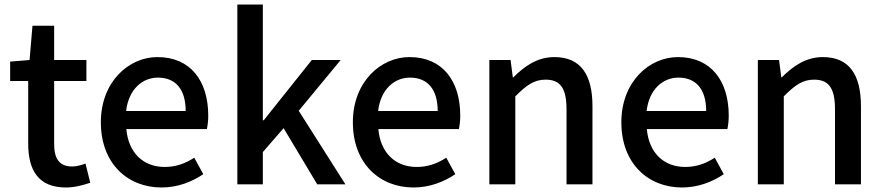

<svg xmlns="http://www.w3.org/2000/svg" viewBox="-20 -817 3916 851"><path d="M272 14C312 14 350 3 380 -7L359 -92C343 -86 319 -79 301 -79C243 -79 220 -113 220 -179V-458H363V-551H220V-703H124L111 -551L25 -544V-458H105V-180C105 -64 149 14 272 14Z M696 14C767 14 831 -11 881 -45L841 -118C801 -92 759 -77 710 -77C615 -77 549 -140 540 -245H897C900 -259 903 -281 903 -304C903 -459 824 -564 678 -564C550 -564 427 -454 427 -275C427 -93 545 14 696 14ZM539 -325C550 -421 611 -473 680 -473C760 -473 803 -419 803 -325Z M1032 0H1145V-143L1237 -249L1386 0H1511L1304 -326L1490 -551H1362L1149 -284H1145V-797H1032Z M1813 14C1884 14 1948 -11 1998 -45L1958 -118C1918 -92 1876 -77 1827 -77C1732 -77 1666 -140 1657 -245H2014C2017 -259 2020 -281 2020 -304C2020 -459 1941 -564 1795 -564C1667 -564 1544 -454 1544 -275C1544 -93 1662 14 1813 14ZM1656 -325C1667 -421 1728 -473 1797 -473C1877 -473 1920 -419 1920 -325Z M2149 0H2264V-390C2313 -439 2347 -464 2398 -464C2463 -464 2491 -427 2491 -332V0H2606V-346C2606 -486 2554 -564 2437 -564C2362 -564 2305 -524 2255 -474H2253L2243 -551H2149Z M3003 14C3074 14 3138 -11 3188 -45L3148 -118C3108 -92 3066 -77 3017 -77C2922 -77 2856 -140 2847 -245H3204C3207 -259 3210 -281 3210 -304C3210 -459 3131 -564 2985 -564C2857 -564 2734 -454 2734 -275C2734 -93 2852 14 3003 14ZM2846 -325C2857 -421 2918 -473 2987 -473C3067 -473 3110 -419 3110 -325Z M3339 0H3454V-390C3503 -439 3537 -464 3588 -464C3653 -464 3681 -427 3681 -332V0H3796V-346C3796 -486 3744 -564 3627 -564C3552 -564 3495 -524 3445 -474H3443L3433 -551H3339Z"/></svg>

Font: Noto Sans TC Medium
Style: Regular
Weight: 500
Designer: Ryoko NISHIZUKA 西塚涼子 (kana, bopomofo & ideographs); Paul D. Hunt (Latin, Greek & Cyrillic); Sandoll Communications 산돌커뮤니
Foundry: Adobe
Version: Version 2.004;hotconv 1.0.118;makeotfexe 2.5.65603